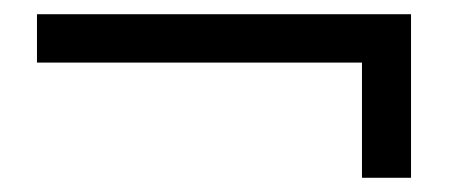

<svg xmlns="http://www.w3.org/2000/svg" viewBox="-20 -364 667 270"><path d="M32 -344V-276H489V-114H558V-344Z"/></svg>

Font: Mint Spirit
Style: Regular
Weight: 400
Designer: HARENDAL Hirwen
Foundry: Arkandis Digital Foundry.
Version: Version 1.004;FFEdit